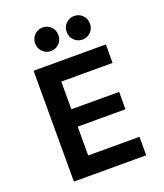

<svg xmlns="http://www.w3.org/2000/svg" viewBox="-163 -1025 967 1133"><g transform="rotate(-20 320.0 -459.0)"><path d="M235 -580V-406H535V-297H235V-116H557V0H103V-696H557V-580ZM167 -844Q167 -876 188.5 -897Q210 -918 240 -918Q270 -918 291.5 -897Q313 -876 313 -844Q313 -812 291.5 -791Q270 -770 240 -770Q210 -770 188.5 -791Q167 -812 167 -844ZM365 -844Q365 -876 386.5 -897Q408 -918 438 -918Q468 -918 489.5 -897Q511 -876 511 -844Q511 -812 489.5 -791Q468 -770 438 -770Q408 -770 386.5 -791Q365 -812 365 -844Z"/></g></svg>

Font: AmikoBold
Style: Bold
Weight: 700
Designer: Pablo Impallari, Rodrigo Fuenzalida, Andres Torresi
Foundry: Impallari Type
Version: Version 1.000; ttfautohint (v1.3)